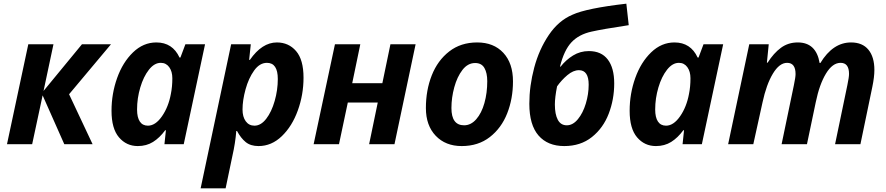

<svg xmlns="http://www.w3.org/2000/svg" viewBox="-20 -785 4823 1045"><path d="M134 -544H271L217 -290L426 -544H584L356 -272L484 0H330L212 -266L155 0H18Z M587 -182Q587 -275 617.5 -360.5Q648 -446 704 -500Q760 -554 831 -554Q919 -554 957 -472H962L989 -544H1096L980 0H875L883 -76H879Q849 -35 813 -12.5Q777 10 730 10Q668 10 627.5 -37.5Q587 -85 587 -182ZM910 -274Q918 -313 918 -359Q918 -396 901 -419.5Q884 -443 855 -443Q820 -443 790.5 -405.5Q761 -368 743.5 -309Q726 -250 726 -189Q726 -146 741 -123.5Q756 -101 785 -101Q826 -101 861.5 -152Q897 -203 910 -274Z M1238 -544H1345L1336 -459H1340Q1406 -554 1487 -554Q1551 -554 1591.5 -507Q1632 -460 1632 -362Q1632 -270 1601 -184Q1570 -98 1514 -44Q1458 10 1387 10Q1344 10 1317.5 -11.5Q1291 -33 1270 -72H1266Q1261 -7 1245 63L1208 240H1072ZM1492 -355Q1492 -443 1433 -443Q1393 -443 1363 -401Q1333 -359 1316.5 -299Q1300 -239 1300 -189Q1300 -149 1317.5 -125Q1335 -101 1365 -101Q1400 -101 1429 -138.5Q1458 -176 1475 -235.5Q1492 -295 1492 -355Z M1803 -544H1941L1897 -332H2061L2105 -544H2242L2127 0H1989L2036 -227H1873L1825 0H1687Z M2298 -197Q2298 -294 2330 -375Q2362 -456 2425 -505Q2488 -554 2577 -554Q2667 -554 2719.5 -497.5Q2772 -441 2772 -342Q2772 -248 2740.5 -168Q2709 -88 2646 -39Q2583 10 2493 10Q2405 10 2351.5 -46Q2298 -102 2298 -197ZM2632 -343Q2632 -388 2616.5 -415Q2601 -442 2566 -442Q2526 -442 2497 -404.5Q2468 -367 2452.5 -310Q2437 -253 2437 -197Q2437 -103 2506 -103Q2543 -103 2572 -136Q2601 -169 2616.5 -224Q2632 -279 2632 -343Z M2861 -220Q2861 -317 2887.5 -416.5Q2914 -516 2967 -594.5Q3020 -673 3096 -705Q3172 -740 3389 -765L3402 -648Q3257 -626 3200 -613Q3131 -598 3090.5 -555Q3050 -512 3028 -423L3031 -422Q3060 -459 3099 -483Q3138 -507 3185 -507Q3253 -507 3288 -461Q3323 -415 3323 -331Q3323 -244 3293 -166Q3263 -88 3201.5 -39Q3140 10 3051 10Q2961 10 2911 -47.5Q2861 -105 2861 -220ZM3184 -324Q3184 -403 3131 -403Q3100 -403 3068 -376Q3036 -349 3012 -315Q3000 -255 3000 -216Q3000 -163 3016 -133Q3032 -103 3065 -103Q3098 -103 3125.5 -136.5Q3153 -170 3168.5 -221.5Q3184 -273 3184 -324Z M3407 -182Q3407 -275 3437.5 -360.5Q3468 -446 3524 -500Q3580 -554 3651 -554Q3739 -554 3777 -472H3782L3809 -544H3916L3800 0H3695L3703 -76H3699Q3669 -35 3633 -12.5Q3597 10 3550 10Q3488 10 3447.5 -37.5Q3407 -85 3407 -182ZM3730 -274Q3738 -313 3738 -359Q3738 -396 3721 -419.5Q3704 -443 3675 -443Q3640 -443 3610.5 -405.5Q3581 -368 3563.5 -309Q3546 -250 3546 -189Q3546 -146 3561 -123.5Q3576 -101 3605 -101Q3646 -101 3681.5 -152Q3717 -203 3730 -274Z M4058 -544H4164L4154 -444H4158Q4191 -496 4230.5 -525Q4270 -554 4322 -554Q4422 -554 4441 -442H4445Q4513 -554 4612 -554Q4674 -554 4706.5 -514.5Q4739 -475 4739 -404Q4739 -366 4728 -313L4663 0H4525L4592 -322Q4601 -365 4601 -383Q4601 -443 4555 -443Q4511 -443 4475.5 -384.5Q4440 -326 4420 -229L4372 0H4234L4301 -322Q4310 -365 4310 -382Q4310 -443 4264 -443Q4222 -443 4186.5 -384Q4151 -325 4130 -227L4080 0H3943Z"/></svg>

Font: Noto Sans Display
Style: Bold Italic
Weight: 700
Italic angle: -12°
Designer: Monotype Design team
Foundry: Monotype Imaging Inc.
Version: Version 1.000